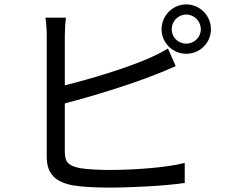

<svg xmlns="http://www.w3.org/2000/svg" viewBox="-20 -830 1040 871"><path d="M759 -697C759 -734 788 -764 825 -764C861 -764 891 -734 891 -697C891 -661 861 -632 825 -632C788 -632 759 -661 759 -697ZM713 -697C713 -636 763 -586 825 -586C887 -586 937 -636 937 -697C937 -759 887 -810 825 -810C763 -810 713 -759 713 -697ZM279 -750H186C190 -727 192 -693 192 -669C192 -616 192 -216 192 -119C192 -38 235 -3 312 11C353 18 413 21 472 21C581 21 731 13 818 0V-91C735 -69 582 -59 476 -59C427 -59 375 -62 344 -67C295 -77 274 -90 274 -141V-361C398 -393 571 -446 683 -491C713 -502 749 -518 777 -530L742 -610C714 -593 684 -578 654 -565C550 -520 392 -472 274 -443V-669C274 -697 276 -727 279 -750Z"/></svg>

Font: Noto Sans KR
Style: Regular
Weight: 400
Designer: Ryoko NISHIZUKA 西塚涼子 (kana, bopomofo & ideographs); Paul D. Hunt (Latin, Greek & Cyrillic); Sandoll Communications 산돌커뮤니
Foundry: Adobe
Version: Version 2.004;hotconv 1.0.118;makeotfexe 2.5.65603